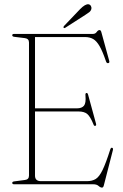

<svg xmlns="http://www.w3.org/2000/svg" viewBox="-20 -858 573 894"><path d="M37 -694Q37 -700 45.5 -700H412Q424 -700 430.2 -709Q436.5 -718 443.5 -718Q449.5 -718 452 -708L488.5 -575Q491.5 -565 483.5 -564Q476.5 -563 473.5 -572.5Q458 -618 444 -642.5Q430 -667 414 -676.2Q398 -685.5 375.5 -685.5H143V-353.5H338Q361 -353.5 371 -365.8Q381 -378 378 -412.5Q376.5 -423.5 382 -425Q388 -426.5 390.5 -416L427 -282.5Q429.5 -273 423.5 -272Q417.5 -270.5 415 -279.5Q400.5 -315 386.5 -327Q372.5 -339 345.5 -339H143V-40Q143 -14.5 171 -14.5H384.5Q409 -14.5 425.5 -24.5Q442 -34.5 457.5 -66.2Q473 -98 493.5 -162.5Q496.5 -171 501.5 -170Q508 -169 505.5 -158.5L463.5 5Q461 15.5 455 15.5Q447.5 15.5 439 7.8Q430.5 0 413.5 0H45.5Q37 0 37 -6.5Q37 -12.5 47 -13.5L96 -20Q115 -22 115 -40.5V-660Q115 -678 96 -680.5L47 -686.5Q37 -687.5 37 -694ZM352.5 -815Q377.5 -840.5 392.5 -838Q400 -836.5 403.5 -829.8Q407 -823 405.5 -816.5Q403 -807 395.5 -801.2Q388 -795.5 377 -788.5L283.5 -728.5Q279 -725.5 276.5 -729Q273.5 -732 278.5 -737.5Z"/></svg>

Font: Fraunces 144pt Soft Thin
Style: Regular
Weight: 100
Version: Version 1.000;[0bf87f6ff]